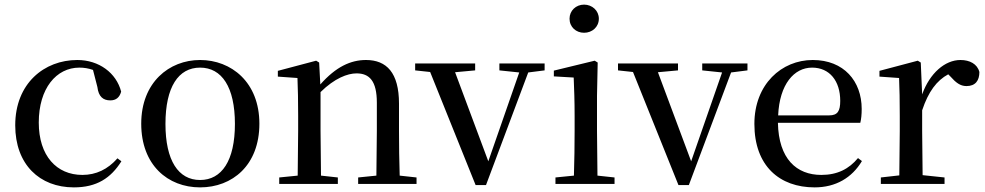

<svg xmlns="http://www.w3.org/2000/svg" viewBox="-20 -797 4270 832"><path d="M300 15C399 15 460 -25 506 -98L489 -111C447 -63 396 -39 337 -39C225 -39 148 -122 148 -266C148 -414 224 -504 324 -504C344 -504 363 -501 383 -494L402 -420C407 -378 427 -362 458 -362C482 -362 498 -374 505 -400C484 -481 409 -537 315 -537C172 -537 46 -436 46 -254C46 -84 152 15 300 15Z M847 15C987 15 1104 -81 1104 -261C1104 -441 982 -537 847 -537C713 -537 592 -440 592 -261C592 -82 707 15 847 15ZM847 -17C753 -17 697 -101 697 -260C697 -420 753 -504 847 -504C941 -504 998 -420 998 -260C998 -101 941 -17 847 -17Z M1610 0H1785V-28L1712 -36C1710 -91 1709 -174 1709 -230V-348C1709 -482 1655 -537 1566 -537C1500 -537 1436 -508 1368 -431L1363 -526L1350 -534L1184 -490V-465L1269 -459C1271 -410 1272 -363 1272 -295V-230L1270 -36L1190 -28V0H1444V-28L1371 -36L1369 -230V-398C1430 -458 1486 -479 1525 -479C1581 -479 1613 -446 1613 -352V-230L1611 -36L1532 -28V0Z M2144 -492 2230 -483 2096 -98 1952 -484 2039 -492V-522H1779V-492L1844 -485L2041 5H2086L2269 -483L2340 -492V-522H2144Z M2511 -655C2546 -655 2575 -680 2575 -716C2575 -751 2546 -777 2511 -777C2476 -777 2448 -751 2448 -716C2448 -680 2476 -655 2511 -655ZM2466 0H2643V-28L2569 -36L2567 -230V-382L2570 -526L2557 -534L2380 -491V-466L2466 -461C2468 -411 2470 -362 2470 -294V-230C2470 -176 2469 -92 2467 -36L2387 -28V0Z M3023 -492 3109 -483 2975 -98 2831 -484 2918 -492V-522H2658V-492L2723 -485L2920 5H2965L3148 -483L3219 -492V-522H3023Z M3510 15C3602 15 3672 -27 3715 -99L3698 -112C3659 -65 3609 -39 3539 -39C3432 -39 3354 -108 3351 -265H3708C3712 -281 3714 -301 3714 -325C3714 -445 3637 -537 3502 -537C3367 -537 3249 -432 3249 -260C3249 -78 3358 15 3510 15ZM3352 -297C3358 -432 3421 -504 3499 -504C3575 -504 3621 -446 3621 -360C3621 -316 3610 -297 3573 -297Z M3976 -319C4003 -400 4039 -448 4089 -475L4098 -466C4122 -439 4141 -424 4168 -424C4207 -424 4224 -448 4224 -485C4215 -520 4182 -537 4142 -537C4075 -537 4009 -480 3976 -388L3970 -526L3957 -534L3791 -490V-465L3876 -459C3878 -410 3879 -363 3879 -295V-230L3877 -37L3797 -28V0H4073V-28L3978 -38L3976 -230Z"/></svg>

Font: Noto Serif TC Medium
Style: Regular
Weight: 500
Designer: Ryoko NISHIZUKA 西塚涼子 (kana & ideographs); Frank Grießhammer (Latin, Greek & Cyrillic); Wenlong ZHANG 张文龙 (bopomofo); San
Foundry: Adobe
Version: Version 2.001;hotconv 1.1.0;makeotfexe 2.6.0